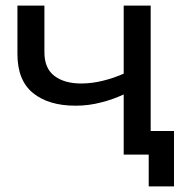

<svg xmlns="http://www.w3.org/2000/svg" viewBox="-20 -550 674 683"><path d="M420 0V-214Q381 -196 341 -186Q296 -174 249 -174Q153 -174 97.5 -219Q42 -264 42 -358V-530H138V-364Q138 -307 173.5 -280Q209 -253 269 -253Q307 -253 347 -263Q384 -272 420 -288V-530H516V0ZM509 113V0H420V-84H599V113Z"/></svg>

Font: Montserrat Z Med
Style: Regular
Weight: 500
Designer: Julieta Ulanovsky
Foundry: Julieta Ulanovsky
Version: Version 8.000